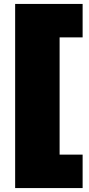

<svg xmlns="http://www.w3.org/2000/svg" viewBox="-20 -762 450 976"><path d="M57 -742H400V-572H283V24H400V194H57Z"/></svg>

Font: AtCorfu Sans
Style: AtCorfu Sans Black
Weight: 900
Designer: Kostas Teopoulos
Foundry: Kostas Teopoulos
Version: Version 1.00 July 8, 2025, initial release